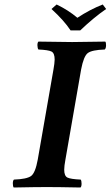

<svg xmlns="http://www.w3.org/2000/svg" viewBox="-20 -832 492 854"><path d="M271 -122.1Q265.6 -93.3 265.6 -77.1Q265.6 -49.3 280 -42.2Q294.4 -35.2 338.9 -33.2Q342.8 -28.3 342.8 -15.1Q342.8 -2 337.9 2Q237.8 0 188 0Q139.2 0 41 2Q37.1 -2.9 37.1 -15.9Q37.1 -28.8 42 -33.2Q99.1 -35.2 118.2 -49.1Q137.2 -63 147.9 -122.1L217.8 -522.9Q222.7 -549.8 223.1 -566.9Q223.1 -595.7 209 -602.8Q194.8 -609.9 150.9 -611.8Q147 -616.7 146.5 -629.4Q146 -642.1 150.9 -647Q251 -645 300.8 -645Q349.6 -645 448.2 -647Q452.1 -643.1 451.7 -629.6Q451.2 -616.2 445.8 -611.8Q388.7 -609.9 370.4 -595.9Q352.1 -582 340.8 -522.9ZM293.9 -696.8Q265.1 -740.7 209 -792L231.9 -812Q283.7 -787.1 324.2 -752.9Q380.4 -790 437 -812L452.1 -792Q397.9 -754.9 336.9 -696.8Z"/></svg>

Font: Linux Libertine
Style: Semibold Italic
Weight: 600
Italic angle: -11.5°
Designer: Philipp H. Poll
Foundry: Philipp H. Poll
Version: Version 5.1.2 ; ttfautohint (v0.9)